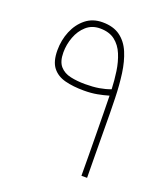

<svg xmlns="http://www.w3.org/2000/svg" viewBox="-119 -710 691 794"><g transform="rotate(20 226.5 -313.0)"><path d="M219.7 -334.5Q172.4 -334.5 136.5 -343.8Q100.6 -353 80.3 -378.9Q60.1 -404.8 60.1 -454.1Q60.1 -499 76.4 -538.3Q92.8 -577.6 123.3 -602.1Q153.8 -626.5 196.8 -626.5Q244.6 -626.5 274.7 -604.5Q304.7 -582.5 320.8 -544.2Q336.9 -505.9 343.8 -456.1Q350.6 -406.2 352.1 -350.1Q353 -326.2 353.5 -283.4Q354 -240.7 354.2 -189.7Q354.5 -138.7 355 -88.6Q355.5 -38.6 356 0H331.1Q331.1 -36.6 330.6 -84.5Q330.1 -132.3 329.6 -182.1Q329.1 -231.9 328.4 -276.4Q327.6 -320.8 327.1 -351.1Q303.7 -344.2 277.8 -339.4Q252 -334.5 219.7 -334.5ZM215.3 -361.3Q249.5 -361.3 276.1 -365.7Q302.7 -370.1 326.2 -378.9Q324.7 -417.5 319.1 -456.3Q313.5 -495.1 300 -527.6Q286.6 -560.1 261.5 -579.6Q236.3 -599.1 195.8 -599.1Q160.2 -599.1 135.7 -577.4Q111.3 -555.7 98.9 -522.5Q86.4 -489.3 86.4 -454.1Q86.4 -414.1 104 -394Q121.6 -374 150.9 -367.7Q180.2 -361.3 215.3 -361.3Z"/></g></svg>

Font: Vazirmatn UI FD Thin
Style: Regular
Weight: 100
Designer: Saber Rastikerdar
Foundry: Saber Rastikerdar
Version: Version 33.003